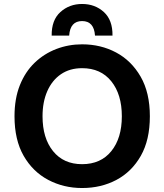

<svg xmlns="http://www.w3.org/2000/svg" viewBox="-20 -932 827 966"><path d="M393 14Q300 14 222.5 -27Q145 -68 99 -148Q53 -228 53 -347Q53 -436 80 -503.5Q107 -571 154.5 -616.5Q202 -662 263.5 -685.5Q325 -709 393 -709Q487 -709 564 -668Q641 -627 687.5 -546.5Q734 -466 734 -347Q734 -228 688.5 -148Q643 -68 566 -27Q489 14 393 14ZM393 -106Q487 -106 540 -171.5Q593 -237 593 -347Q593 -457 540 -523Q487 -589 393 -589Q331 -589 286.5 -558.5Q242 -528 218 -473.5Q194 -419 194 -347Q194 -237 247 -171.5Q300 -106 393 -106ZM240 -753Q239 -831 284 -871.5Q329 -912 393 -912Q458 -912 502.5 -871.5Q547 -831 546 -753H458Q453 -826 393 -826Q333 -826 328 -753Z"/></svg>

Font: Ubuntu Sans
Style: Bold
Weight: 700
Designer: Dalton Maag Ltd
Foundry: Dalton Maag Ltd
Version: Version 1.006; ttfautohint (v1.8.4.7-5d5b)